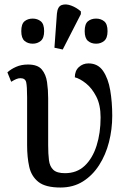

<svg xmlns="http://www.w3.org/2000/svg" viewBox="-20 -827 581 857"><path d="M250 10Q183 10 151.5 -15Q120 -40 110.5 -82.5Q101 -125 101 -179V-393Q101 -441 97 -459.5Q93 -478 71 -478Q62 -478 52.5 -474Q43 -470 30 -462L13 -504Q28 -518 51.5 -528.5Q75 -539 105 -539Q148 -539 166.5 -517Q185 -495 190 -460.5Q195 -426 195 -388V-179Q195 -140 198.5 -112Q202 -84 218 -69Q234 -54 270 -54Q323 -54 358 -87Q393 -120 411 -176.5Q429 -233 429 -303Q429 -359 409.5 -396.5Q390 -434 363.5 -455Q337 -476 314 -482Q314 -511 332 -527.5Q350 -544 375 -544Q417 -544 440 -510.5Q463 -477 472 -424Q481 -371 481 -310Q481 -250 466.5 -193Q452 -136 422.5 -90Q393 -44 350 -17Q307 10 250 10ZM260 -606 223 -614 234 -766Q237 -798 255.5 -804.5Q274 -811 298 -802Q322 -793 341 -776V-764ZM126 -632Q104 -632 89.5 -644.5Q75 -657 75 -688Q75 -720 89.5 -732Q104 -744 126 -744Q147 -744 162 -732Q177 -720 177 -688Q177 -657 162 -644.5Q147 -632 126 -632ZM409 -632Q387 -632 372.5 -644.5Q358 -657 358 -688Q358 -720 372.5 -732Q387 -744 409 -744Q430 -744 445 -732Q460 -720 460 -688Q460 -657 445 -644.5Q430 -632 409 -632Z"/></svg>

Font: NotoSerif-Regular
Style: Regular
Weight: 400
Designer: Monotype Design Team
Foundry: Monotype Imaging Inc.
Version: Version 2.007; ttfautohint (v1.8) -l 8 -r 50 -G 200 -x 14 -D